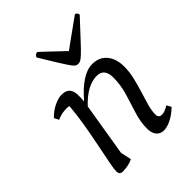

<svg xmlns="http://www.w3.org/2000/svg" viewBox="-199 -805 931 931"><g transform="rotate(-45 266.0 -340.0)"><path d="M100 12Q87 12 82 6Q77 0 77 -12Q77 -26 83.5 -60Q90 -94 99.5 -140.5Q109 -187 118.5 -238.5Q128 -290 134.5 -339Q141 -388 141 -426L153 -392Q152 -394 142 -396Q132 -398 121 -398Q107 -398 91 -395Q75 -392 58 -384L46 -408Q71 -434 100.5 -448Q130 -462 152 -462Q181 -462 194.5 -447Q208 -432 208 -403Q208 -395 208 -385.5Q208 -376 206 -365H210Q247 -409 286.5 -435.5Q326 -462 362 -462Q396 -462 418.5 -446.5Q441 -431 452.5 -404.5Q464 -378 464 -345Q464 -307 455 -269.5Q446 -232 435 -197Q424 -162 415 -130Q406 -98 406 -72Q406 -49 429 -49Q439 -49 450.5 -53.5Q462 -58 475 -66L488 -43Q471 -26 452 -13.5Q433 -1 415 5.5Q397 12 382 12Q357 12 343 -5Q329 -22 329 -53Q329 -98 344 -145Q359 -192 374 -242Q389 -292 389 -344Q389 -373 376.5 -389.5Q364 -406 337 -406Q306 -406 272.5 -388.5Q239 -371 202 -332L152 -29L150 -90L169 -3Q153 5 134 8.5Q115 12 100 12ZM316 -510Q308 -510 301 -514Q294 -518 283 -533.5Q272 -549 251 -582.5Q230 -616 195 -674Q195 -681 202 -686.5Q209 -692 215 -692Q246 -664 270 -640.5Q294 -617 309.5 -603Q325 -589 327 -586Q336 -593 355 -606.5Q374 -620 396 -636Q418 -652 439 -667Q460 -682 474 -692Q480 -692 484.5 -686.5Q489 -681 489 -674Q435 -616 404 -582.5Q373 -549 356.5 -533.5Q340 -518 332 -514Q324 -510 316 -510Z"/></g></svg>

Font: Petrona
Style: Italic
Weight: 400
Italic angle: -9°
Designer: Ringo R. Seeber
Foundry: Ringo R. Seeber
Version: Version 2.001; ttfautohint (v1.8.3)